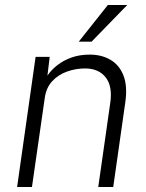

<svg xmlns="http://www.w3.org/2000/svg" viewBox="-20 -743 582 763"><path d="M48 0 121.5 -517H177.5L168.5 -442.5Q184 -465.5 208.5 -484.5Q233 -503.5 265.2 -514.8Q297.5 -526 336.5 -526Q384 -526 419.2 -505.2Q454.5 -484.5 470.8 -442.5Q487 -400.5 478 -337L430 0H370.5L418 -333Q428 -400 400 -435.5Q372 -471 318 -471Q280 -471 245.2 -458.2Q210.5 -445.5 187 -419.8Q163.5 -394 158 -354.5L107 0ZM293 -577.5 408.5 -723H485.5L344 -577.5Z"/></svg>

Font: Public Sans Thin ExtraLight
Style: Italic
Weight: 250
Italic angle: -8°
Version: Version 2.001